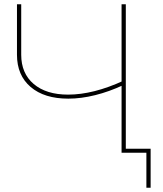

<svg xmlns="http://www.w3.org/2000/svg" viewBox="-20 -720 767 905"><path d="M60 -462V-700H80V-462Q80 -374 139 -324Q198 -274 301 -274Q420 -274 563 -340L561 -319Q495 -288 428.5 -271.5Q362 -255 302 -255Q189 -255 124.5 -310Q60 -365 60 -462ZM553 -700H573V0H553ZM670 -9 679 0H553V-19H690V165H670Z"/></svg>

Font: iiserrat Thin
Style: Regular
Weight: 100
Designer: Akira Ohta
Foundry: Akira Ohta
Version: Version 1.200;Glyphs 3.3.1 (3343)